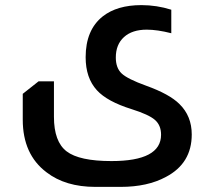

<svg xmlns="http://www.w3.org/2000/svg" viewBox="-20 -492 816 751"><path d="M191 -35Q191 62 240.5 100Q290 138 416 138Q610 138 610 35Q610 -2 586 -23Q562 -44 495 -65Q399 -95 359 -139Q315 -187 315 -268Q315 -375 382 -428Q438 -472 533 -472Q593 -472 650 -454V-362Q595 -376 554 -376Q497 -376 465 -347Q433 -318 433 -267Q433 -226 456 -204.5Q479 -183 551 -157Q643 -124 682 -85Q730 -38 730 34Q730 147 629 200Q557 239 452 239H353Q236 239 162 182Q69 112 69 -24V-125L131 -174H191Z"/></svg>

Font: Almarai Bold
Style: Regular
Weight: 700
Designer: Boutros International 2019
Foundry: Created by Boutros International 2019
Version: Version 1.10